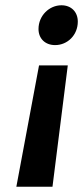

<svg xmlns="http://www.w3.org/2000/svg" viewBox="-20 -717 315 728"><path d="M213 -697C167 -697 126 -658 126 -607C126 -571 151 -546 189 -546C236 -546 275 -584 275 -635C275 -672 250 -697 213 -697ZM128 -469 42 -9H179L237 -469Z"/></svg>

Font: Arthouse Owned
Style: Bold Italic
Weight: 700
Italic angle: -10°
Designer: Jeremy Tribby
Foundry: Tribby Type
Version: Version 1.000;PS 001.000;hotconv 1.0.88;makeotf.lib2.5.64775